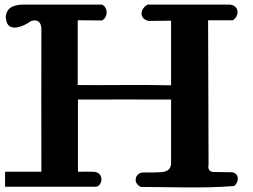

<svg xmlns="http://www.w3.org/2000/svg" viewBox="-20 -815 1100 835"><path d="M998 -6C1023 -25 1020 -68 982 -66L913 -67C891 -66 883 -78 887 -100L885 -727H993C1024 -748 1019 -792 979 -795H622C587 -776 585 -732 627 -724L724 -725V-444C591 -447 453 -444 318 -445V-727L424 -726C450 -741 451 -781 424 -795H77C61 -795 32 -790 19 -776C7 -762 2 -743 7 -729C14 -674 77 -696 114 -723C150 -735 161 -711 160 -684C160 -479 159 -273 160 -68H2V-3H396C426 -3 437 -68 384 -68C369 -68 334 -69 319 -68V-382C450 -383 593 -382 724 -382V-99C716 -61 682 -67 644 -65H607C567 -67 555 -18 593 -2C724 -2 859 5 998 -6Z"/></svg>

Font: Philokalia
Style: Regular
Weight: 400
Version: Version 001.010